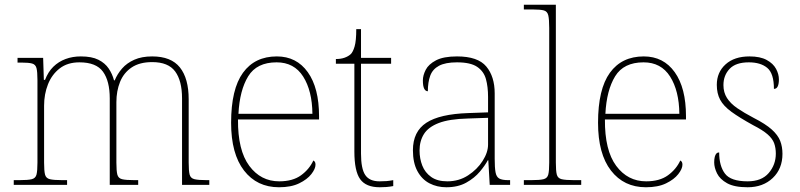

<svg xmlns="http://www.w3.org/2000/svg" viewBox="-20 -780 3373 810"><path d="M38 0V-20H61Q98 -20 114 -24Q130 -28 134 -43.5Q138 -59 138 -94V-442Q138 -477 134 -492.5Q130 -508 115.5 -512Q101 -516 71 -516H54V-536H162L165 -443H170Q183 -477 205 -498.5Q227 -520 256.5 -531Q286 -542 321 -542Q367 -542 395 -528Q423 -514 438.5 -491Q454 -468 461 -441H464Q475 -468 495 -491Q515 -514 546.5 -528Q578 -542 622 -542Q702 -542 739 -495.5Q776 -449 776 -361V-94Q776 -59 780 -43.5Q784 -28 800.5 -24Q817 -20 853 -20H863V0H748V-365Q748 -439 719 -478.5Q690 -518 622 -518Q569 -518 535.5 -495.5Q502 -473 486.5 -434.5Q471 -396 471 -349V-94Q471 -59 475 -43.5Q479 -28 495 -24Q511 -20 548 -20H563V0H443V-365Q443 -438 414.5 -477.5Q386 -517 315 -517Q265 -517 232 -491.5Q199 -466 182.5 -424.5Q166 -383 166 -334V-94Q166 -59 170 -43.5Q174 -28 190.5 -24Q207 -20 243 -20H263V0Z M1157 10Q1064 10 1009.5 -60.5Q955 -131 955 -262Q955 -404 1005 -473Q1055 -542 1148 -542Q1231 -542 1278.5 -475.5Q1326 -409 1326 -290V-276H984Q983 -146 1031.5 -80.5Q1080 -15 1158 -15Q1215 -15 1250 -40.5Q1285 -66 1302 -103Q1307 -100 1309 -96Q1311 -92 1311 -85Q1311 -68 1293.5 -45.5Q1276 -23 1242 -6.5Q1208 10 1157 10ZM1298 -300Q1297 -397 1259 -457Q1221 -517 1147 -517Q1063 -517 1027 -458Q991 -399 986 -300Z M1582 10Q1524 10 1499.5 -24Q1475 -58 1475 -141V-511H1397V-531Q1418 -531 1433.5 -536.5Q1449 -542 1459 -551Q1469 -560 1476 -584Q1483 -608 1483 -657H1503V-536H1630V-511H1503V-132Q1503 -68 1521 -41.5Q1539 -15 1581 -15Q1598 -15 1610.5 -16Q1623 -17 1639 -20V5Q1623 8 1609.5 9Q1596 10 1582 10Z M1863 10Q1824 10 1792 -6.5Q1760 -23 1741 -58Q1722 -93 1722 -146Q1722 -225 1778.5 -262Q1835 -299 1956 -303L2039 -306V-371Q2039 -414 2030 -446.5Q2021 -479 1993 -498Q1965 -517 1908 -517Q1859 -517 1832 -502.5Q1805 -488 1795 -460.5Q1785 -433 1785 -395Q1775 -395 1769.5 -406Q1764 -417 1764 -441Q1764 -462 1776 -485.5Q1788 -509 1819.5 -525.5Q1851 -542 1908 -542Q1996 -542 2031.5 -499.5Q2067 -457 2067 -386V-110Q2067 -73 2070.5 -53.5Q2074 -34 2086 -27Q2098 -20 2125 -20H2132V0H2046L2040 -104H2038Q2027 -83 2004.5 -56Q1982 -29 1947 -9.5Q1912 10 1863 10ZM1867 -15Q1916 -15 1954.5 -40Q1993 -65 2016 -101Q2039 -137 2039 -170V-283L1953 -280Q1875 -278 1831 -261Q1787 -244 1768.5 -214.5Q1750 -185 1750 -145Q1750 -111 1761.5 -81.5Q1773 -52 1799 -33.5Q1825 -15 1867 -15Z M2190 0V-20H2220Q2257 -20 2273 -24Q2289 -28 2293 -43.5Q2297 -59 2297 -94V-662Q2297 -699 2293 -715.5Q2289 -732 2274.5 -736Q2260 -740 2230 -740H2190V-760H2325V-94Q2325 -59 2329 -43.5Q2333 -28 2349.5 -24Q2366 -20 2402 -20H2432V0Z M2705 10Q2612 10 2557.5 -60.5Q2503 -131 2503 -262Q2503 -404 2553 -473Q2603 -542 2696 -542Q2779 -542 2826.5 -475.5Q2874 -409 2874 -290V-276H2532Q2531 -146 2579.5 -80.5Q2628 -15 2706 -15Q2763 -15 2798 -40.5Q2833 -66 2850 -103Q2855 -100 2857 -96Q2859 -92 2859 -85Q2859 -68 2841.5 -45.5Q2824 -23 2790 -6.5Q2756 10 2705 10ZM2846 -300Q2845 -397 2807 -457Q2769 -517 2695 -517Q2611 -517 2575 -458Q2539 -399 2534 -300Z M3134 10Q3078 10 3047.5 -7Q3017 -24 3005 -48.5Q2993 -73 2993 -95Q2993 -109 2995.5 -118.5Q2998 -128 3002.5 -132.5Q3007 -137 3014 -137Q3014 -80 3038.5 -47.5Q3063 -15 3134 -15Q3193 -15 3223 -50Q3253 -85 3253 -132Q3253 -156 3246 -175.5Q3239 -195 3218.5 -213Q3198 -231 3157 -252Q3099 -284 3065.5 -308.5Q3032 -333 3018 -359.5Q3004 -386 3004 -422Q3004 -475 3041 -508.5Q3078 -542 3142 -542Q3187 -542 3214.5 -527Q3242 -512 3254 -489.5Q3266 -467 3266 -445Q3266 -426 3261 -415.5Q3256 -405 3245 -405Q3245 -470 3217 -493.5Q3189 -517 3139 -517Q3084 -517 3058 -489.5Q3032 -462 3032 -421Q3032 -390 3047 -366.5Q3062 -343 3090.5 -323.5Q3119 -304 3159 -283Q3210 -257 3236 -233.5Q3262 -210 3271.5 -185.5Q3281 -161 3281 -131Q3281 -68 3240 -29Q3199 10 3134 10Z"/></svg>

Font: Noto Serif Thai Thin
Style: Regular
Weight: 250
Version: Version 2.001